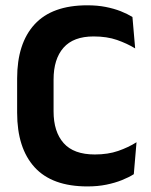

<svg xmlns="http://www.w3.org/2000/svg" viewBox="-20 -672 556 706"><path d="M301.5 13.5Q171.5 13.5 107.2 -57Q43 -127.5 43 -257.5V-383.5Q43 -512.5 107.2 -582.5Q171.5 -652.5 301 -652.5Q338 -652.5 368.5 -646.5Q399 -640.5 423.8 -630.8Q448.5 -621 467 -609.5L477 -494Q447.5 -512 410.5 -525Q373.5 -538 324 -538Q250 -538 213.5 -496.5Q177 -455 177 -379.5V-262.5Q177 -187.5 214 -145.8Q251 -104 328.5 -104Q377 -104 414.5 -117Q452 -130 482 -149L472 -31.5Q454 -20 428.5 -9.8Q403 0.5 371.2 7Q339.5 13.5 301.5 13.5Z"/></svg>

Font: Anek Telugu Medium SemiBold
Style: Regular
Weight: 600
Version: Version 1.003